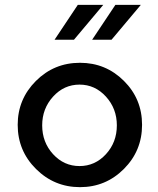

<svg xmlns="http://www.w3.org/2000/svg" viewBox="-20 -766 650 792"><path d="M285 -602H205L301 -746H406ZM440 -602H360L456 -746H561ZM310 -507Q203 -507 128 -432Q53 -357 53 -251Q53 -144 128.5 -69Q204 6 310 6Q416 6 491 -69Q566 -144 566 -251Q566 -358 491 -432.5Q416 -507 310 -507ZM154 -249Q154 -318 199 -367.5Q244 -417 308 -417Q372 -417 417 -367.5Q462 -318 462 -249Q462 -179 417 -130Q372 -81 308 -81Q244 -81 199 -130Q154 -179 154 -249Z"/></svg>

Font: Simpel Medium
Style: Regular
Weight: 500
Designer: Janko Jovanovic
Version: Version 1.048;PS 001.048;hotconv 1.0.88;makeotf.lib2.5.64775